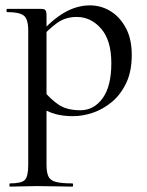

<svg xmlns="http://www.w3.org/2000/svg" viewBox="-20 -419 545 714"><path d="M17 275Q15 275 15 269Q15 263 17 263Q60 263 72.5 250Q85 237 85 194V-305Q85 -348 68.5 -361Q52 -374 7 -374Q4 -374 4 -380Q4 -386 7 -386Q29 -386 52.5 -386Q76 -386 97 -386Q118 -386 133 -386Q145 -386 149 -381Q153 -376 153 -361V194Q153 222 160 237Q167 252 188 257.5Q209 263 249 263Q252 263 252 269Q252 275 249 275Q222 275 189 274Q156 273 119 273Q91 273 64 274Q37 275 17 275ZM252 13Q214 13 185.5 5Q157 -3 120 -25L142 -82Q167 -51 197.5 -30Q228 -9 279 -9Q329 -9 361.5 -53.5Q394 -98 394 -184Q394 -269 356 -312.5Q318 -356 265 -356Q223 -356 191.5 -333Q160 -310 131 -277L121 -286Q172 -345 219 -372Q266 -399 314 -399Q356 -399 391 -377.5Q426 -356 448 -315Q470 -274 470 -215Q470 -153 449 -109.5Q428 -66 395 -39Q362 -12 324.5 0.5Q287 13 252 13Z"/></svg>

Font: Cormorant Medium
Style: Regular
Weight: 500
Designer: Christian Thalmann (Catharsis Fonts)
Foundry: Catharsis Fonts
Version: Version 4.000